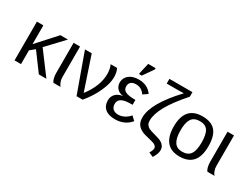

<svg xmlns="http://www.w3.org/2000/svg" viewBox="-70 -1423 2959 2266"><g transform="rotate(30 1410.0 -290.5)"><path d="M398 0 220 -241 155 -188V0H67V-528H155V-272L387 -528H490L276 -301L501 0Z M597 0Q583 -16 575 -49Q567 -82 567 -115V-528H655V-111Q655 -79 665.5 -49.5Q676 -20 694 0Z M1184 -413Q1184 -328 1133 -217Q1083 -105 995 0H912L722 -528H814L966 -75Q1096 -244 1096 -409Q1096 -475 1072 -528H1159Q1184 -482 1184 -413Z M1445 -56Q1487 -56 1528 -77.5Q1569 -99 1597 -134L1649 -85Q1610 -37 1556.5 -13.5Q1503 10 1439 10Q1349 10 1302.5 -30.5Q1256 -71 1256 -144Q1256 -171 1265.5 -194Q1275 -217 1292.5 -234Q1310 -251 1333.5 -261.5Q1357 -272 1385 -275V-276Q1333 -282 1302.5 -315.5Q1272 -349 1272 -397Q1272 -428 1285 -454Q1298 -480 1321.5 -499Q1345 -518 1378 -528Q1411 -538 1452 -538Q1574 -538 1636 -448L1573 -405Q1528 -473 1452 -473Q1407 -473 1384 -452Q1361 -431 1361 -395Q1361 -373 1370 -356.5Q1379 -340 1399 -329.5Q1419 -319 1452.5 -314Q1486 -309 1536 -309V-243Q1460 -243 1424 -233Q1387 -224 1367 -203Q1347 -182 1347 -146Q1347 -103 1373.5 -79.5Q1400 -56 1445 -56ZM1421 -595V-611L1454 -753H1555V-735L1457 -595Z M1803 -185Q1803 -151 1815 -132Q1827 -112 1849 -99Q1871 -86 1937 -69Q1963 -62 1990.5 -53.5Q2018 -45 2040 -31Q2062 -17 2076 4.5Q2090 26 2090 59Q2090 81 2081 107.5Q2072 134 2049 172L1988 145Q1999 130 2007 110Q2015 90 2015 76Q2015 60 2004 47Q1993 35 1974 26Q1952 18 1891 3Q1863 -4 1843.5 -9Q1824 -14 1813 -19Q1802 -24 1791.5 -29.5Q1781 -35 1771 -42Q1742 -62 1726 -93Q1710 -124 1710 -173Q1710 -363 1990 -661V-663L1928 -661H1759V-725H2073V-663Q1931 -503 1867 -386.5Q1803 -270 1803 -185Z M2556 -265Q2556 -125 2495.5 -57.5Q2435 10 2318 10Q2201 10 2142.5 -60Q2084 -130 2084 -265Q2084 -538 2321 -538Q2442 -538 2499 -472Q2556 -406 2556 -265ZM2464 -265Q2464 -374 2431.5 -423.5Q2399 -473 2322 -473Q2244 -473 2210 -423Q2176 -373 2176 -265Q2176 -159 2210 -107Q2244 -55 2317 -55Q2396 -55 2430 -105.5Q2464 -156 2464 -265Z M2695 0Q2681 -16 2673 -49Q2665 -82 2665 -115V-528H2753V-111Q2753 -79 2763.5 -49.5Q2774 -20 2792 0Z"/></g></svg>

Font: Libra Sans
Style: Regular
Weight: 400
Foundry: Context Ltd
Version: Version 1.000; ttfautohint (v1.3)